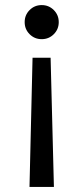

<svg xmlns="http://www.w3.org/2000/svg" viewBox="-20 -736 327 755"><path d="M179 -509 192 -1H96L108 -509ZM144 -716Q172 -716 191.5 -696.5Q211 -677 211 -649Q211 -621 191.5 -601.5Q172 -582 144 -582Q116 -582 96.5 -601.5Q77 -621 77 -649Q77 -677 96.5 -696.5Q116 -716 144 -716Z"/></svg>

Font: Zen Kaku Gothic Antique Medium
Style: Regular
Weight: 500
Designer: Yoshimichi Ohira
Foundry: Positype
Version: Version 1.002